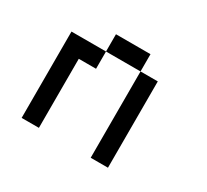

<svg xmlns="http://www.w3.org/2000/svg" viewBox="-148 -977 1296 1204"><g transform="rotate(30 500.0 -375.0)"><path d="M375 -750H625V-625H375ZM625 -625H750V0H625ZM375 -625V-500H250V0H125V-625Z"/></g></svg>

Font: Dogica
Style: Regular
Weight: 400
Monospace: yes
Designer: Roberto Mocci
Version: Version 001.012